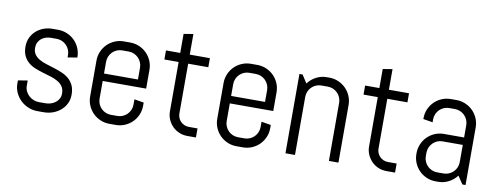

<svg xmlns="http://www.w3.org/2000/svg" viewBox="-56 -906 3082 1192"><g transform="rotate(10 1485.0 -310.0)"><path d="M403.8 -127Q403.8 -96.7 391.6 -71.5Q379.4 -46.4 358.4 -28.3Q337.4 -10.3 309.8 -0.2Q282.2 9.8 252 9.8H211.9Q181.6 9.8 154.1 -1.7Q126.5 -13.2 105.7 -33.2Q85 -53.2 72.5 -80.1Q60.1 -106.9 60.1 -137.2V-157.2L120.1 -167V-133.8Q120.1 -115.7 127.7 -99.9Q135.3 -84 147.9 -72.3Q160.6 -60.5 177.2 -53.7Q193.8 -46.9 211.9 -46.9H252Q270 -46.9 286.6 -52.2Q303.2 -57.6 316.2 -67.6Q329.1 -77.6 336.7 -91.8Q344.2 -106 344.2 -124Q344.2 -150.9 332.5 -168Q320.8 -185.1 301.5 -196.5Q282.2 -208 257.6 -215.6Q232.9 -223.1 207 -230.7Q181.2 -238.3 156.5 -248Q131.8 -257.8 112.5 -273.7Q93.3 -289.6 81.5 -313.5Q69.8 -337.4 69.8 -373Q69.8 -403.3 81.5 -428.5Q93.3 -453.6 113.3 -471.7Q133.3 -489.7 159.9 -499.8Q186.5 -509.8 216.8 -509.8H252Q282.2 -509.8 309.1 -498.3Q335.9 -486.8 356 -466.8Q376 -446.8 387.5 -419.9Q398.9 -393.1 398.9 -362.8V-360.8L338.9 -351.1V-366.2Q338.9 -384.3 332 -400.1Q325.2 -416 313.5 -427.7Q301.8 -439.5 285.9 -446.3Q270 -453.1 252 -453.1H216.8Q198.7 -453.1 182.9 -447.8Q167 -442.4 155.3 -432.4Q143.6 -422.4 136.7 -408.2Q129.9 -394 129.9 -376Q129.9 -350.1 141.6 -333.7Q153.3 -317.4 172.6 -306.2Q191.9 -294.9 216.6 -287.4Q241.2 -279.8 266.8 -271.7Q292.5 -263.7 317.1 -253.4Q341.8 -243.2 361.1 -227.1Q380.4 -210.9 392.1 -186.8Q403.8 -162.6 403.8 -127Z M853 -137.2Q853 -106.9 841.6 -80.1Q830.1 -53.2 810.1 -33.2Q790 -13.2 763.2 -1.7Q736.3 9.8 706.1 9.8H666Q635.7 9.8 608.9 -1.7Q582 -13.2 562 -33.2Q542 -53.2 530.5 -80.1Q519 -106.9 519 -137.2V-362.8Q519 -393.1 530.5 -419.9Q542 -446.8 562 -466.8Q582 -486.8 608.9 -498.3Q635.7 -509.8 666 -509.8H706.1Q736.3 -509.8 763.2 -498.3Q790 -486.8 810.1 -466.8Q830.1 -446.8 841.6 -419.9Q853 -393.1 853 -362.8V-245.1H579.1V-133.8Q579.1 -115.7 585.9 -99.9Q592.8 -84 604.5 -72.3Q616.2 -60.5 632.1 -53.7Q647.9 -46.9 666 -46.9H706.1Q724.1 -46.9 740 -53.7Q755.9 -60.5 767.6 -72.3Q779.3 -84 786.1 -99.9Q793 -115.7 793 -133.8V-167L853 -157.2V-137.2ZM793 -366.2Q793 -384.3 786.1 -400.1Q779.3 -416 767.6 -427.7Q755.9 -439.5 740 -446.3Q724.1 -453.1 706.1 -453.1H666Q647.9 -453.1 632.1 -446.3Q616.2 -439.5 604.5 -427.7Q592.8 -416 585.9 -400.1Q579.1 -384.3 579.1 -366.2V-292H793Z M1155.3 0Q1127.9 0 1103.8 -10.3Q1079.6 -20.5 1061.8 -38.6Q1043.9 -56.6 1033.4 -80.6Q1022.9 -104.5 1022.9 -131.8V-442.9H933.1V-500H1022.9V-620.1L1083 -629.9V-500H1210V-442.9H1083V-128.9Q1083 -113.8 1088.6 -100.8Q1094.2 -87.9 1104 -78.1Q1113.8 -68.4 1127 -62.7Q1140.1 -57.1 1155.3 -57.1H1210V0Z M1654.3 -137.2Q1654.3 -106.9 1642.8 -80.1Q1631.3 -53.2 1611.3 -33.2Q1591.3 -13.2 1564.5 -1.7Q1537.6 9.8 1507.3 9.8H1467.3Q1437 9.8 1410.2 -1.7Q1383.3 -13.2 1363.3 -33.2Q1343.3 -53.2 1331.8 -80.1Q1320.3 -106.9 1320.3 -137.2V-362.8Q1320.3 -393.1 1331.8 -419.9Q1343.3 -446.8 1363.3 -466.8Q1383.3 -486.8 1410.2 -498.3Q1437 -509.8 1467.3 -509.8H1507.3Q1537.6 -509.8 1564.5 -498.3Q1591.3 -486.8 1611.3 -466.8Q1631.3 -446.8 1642.8 -419.9Q1654.3 -393.1 1654.3 -362.8V-245.1H1380.4V-133.8Q1380.4 -115.7 1387.2 -99.9Q1394 -84 1405.8 -72.3Q1417.5 -60.5 1433.3 -53.7Q1449.2 -46.9 1467.3 -46.9H1507.3Q1525.4 -46.9 1541.3 -53.7Q1557.1 -60.5 1568.8 -72.3Q1580.6 -84 1587.4 -99.9Q1594.2 -115.7 1594.2 -133.8V-167L1654.3 -157.2V-137.2ZM1594.2 -366.2Q1594.2 -384.3 1587.4 -400.1Q1580.6 -416 1568.8 -427.7Q1557.1 -439.5 1541.3 -446.3Q1525.4 -453.1 1507.3 -453.1H1467.3Q1449.2 -453.1 1433.3 -446.3Q1417.5 -439.5 1405.8 -427.7Q1394 -416 1387.2 -400.1Q1380.4 -384.3 1380.4 -366.2V-292H1594.2Z M2048.3 0V-366.2Q2048.3 -384.3 2041.5 -400.1Q2034.7 -416 2022.9 -427.7Q2011.2 -439.5 1995.4 -446.3Q1979.5 -453.1 1961.4 -453.1H1921.4Q1903.3 -453.1 1887.5 -446.3Q1871.6 -439.5 1859.9 -427.7Q1848.1 -416 1841.3 -400.1Q1834.5 -384.3 1834.5 -366.2V0H1774.4V-500H1794.4L1827.1 -449.2Q1847.7 -477.1 1878.7 -493.4Q1909.7 -509.8 1946.3 -509.8H1961.4Q1991.7 -509.8 2018.6 -498.3Q2045.4 -486.8 2065.4 -466.8Q2085.4 -446.8 2096.9 -419.9Q2108.4 -393.1 2108.4 -362.8V0Z M2410.6 0Q2383.3 0 2359.1 -10.3Q2335 -20.5 2317.1 -38.6Q2299.3 -56.6 2288.8 -80.6Q2278.3 -104.5 2278.3 -131.8V-442.9H2188.5V-500H2278.3V-620.1L2338.4 -629.9V-500H2465.3V-442.9H2338.4V-128.9Q2338.4 -113.8 2344 -100.8Q2349.6 -87.9 2359.4 -78.1Q2369.1 -68.4 2382.3 -62.7Q2395.5 -57.1 2410.6 -57.1H2465.3V0Z M2889.6 0 2856.4 -49.8Q2835.9 -22.9 2805.2 -6.6Q2774.4 9.8 2737.8 9.8H2722.7Q2692.4 9.8 2665.5 -1.7Q2638.7 -13.2 2618.7 -33.2Q2598.6 -53.2 2587.2 -80.1Q2575.7 -106.9 2575.7 -137.2V-142.1Q2575.7 -172.4 2587.2 -199.2Q2598.6 -226.1 2618.7 -246.1Q2638.7 -266.1 2665.5 -277.6Q2692.4 -289.1 2722.7 -289.1H2849.6V-366.2Q2849.6 -384.3 2842.8 -400.1Q2835.9 -416 2824.2 -427.7Q2812.5 -439.5 2796.6 -446.3Q2780.8 -453.1 2762.7 -453.1H2727.5Q2709.5 -453.1 2693.6 -446.3Q2677.7 -439.5 2666 -427.7Q2654.3 -416 2647.5 -400.1Q2640.6 -384.3 2640.6 -366.2V-348.1L2580.6 -357.9V-362.8Q2580.6 -393.1 2592 -419.9Q2603.5 -446.8 2623.5 -466.8Q2643.6 -486.8 2670.4 -498.3Q2697.3 -509.8 2727.5 -509.8H2762.7Q2793 -509.8 2819.8 -498.3Q2846.7 -486.8 2866.7 -466.8Q2886.7 -446.8 2898.2 -419.9Q2909.7 -393.1 2909.7 -362.8V0ZM2849.6 -242.2H2722.7Q2704.6 -242.2 2688.7 -235.4Q2672.9 -228.5 2661.1 -216.6Q2649.4 -204.6 2642.6 -188.7Q2635.7 -172.9 2635.7 -154.8V-133.8Q2635.7 -115.7 2642.6 -99.9Q2649.4 -84 2661.1 -72.3Q2672.9 -60.5 2688.7 -53.7Q2704.6 -46.9 2722.7 -46.9H2762.7Q2780.8 -46.9 2796.6 -53.7Q2812.5 -60.5 2824.2 -72.3Q2835.9 -84 2842.8 -99.9Q2849.6 -115.7 2849.6 -133.8Z"/></g></svg>

Font: Abel
Style: Regular
Weight: 400
Designer: Matthew Desmond
Foundry: Matthew Desmond
Version: Version 1.003